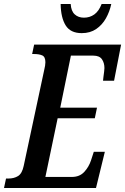

<svg xmlns="http://www.w3.org/2000/svg" viewBox="-38 -936 623 956"><path d="M-18 0 -8 -47H3Q32 -47 52 -59.5Q72 -72 80 -110L182 -587Q188 -611 188 -626Q188 -653 172.5 -660Q157 -667 132 -667H122L132 -714H565L530 -534H475Q475 -539 477 -552.5Q479 -566 480.5 -579.5Q482 -593 482 -597Q482 -623 469.5 -641Q457 -659 427 -659H315L262 -400H445L434 -347H249L188 -55H320Q358 -55 381 -79.5Q404 -104 415 -137L429 -180H484L440 0ZM369 -771Q313 -771 289 -809.5Q265 -848 264 -916H314Q316 -881 334 -864.5Q352 -848 380 -848Q409 -848 431.5 -864Q454 -880 468 -916H516Q508 -878 489.5 -845Q471 -812 441 -791.5Q411 -771 369 -771Z"/></svg>

Font: Noto Serif ExtraCondensed SemiBold
Style: Italic
Weight: 600
Width: 2
Italic angle: -12°
Designer: Monotype Design Team
Foundry: Monotype Imaging Inc.
Version: Version 2.013